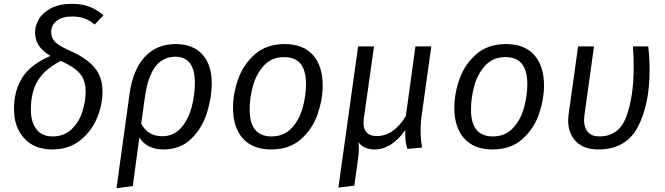

<svg xmlns="http://www.w3.org/2000/svg" viewBox="-20 -768 3472 1002"><path d="M520 -688 474 -640Q446 -663 419 -672.5Q392 -682 358 -682Q303 -682 275 -658.5Q247 -635 247 -602Q247 -569 268.5 -548Q290 -527 352 -500Q435 -462 475 -413.5Q515 -365 515 -289Q515 -222 486.5 -152.5Q458 -83 398.5 -35.5Q339 12 252 12Q160 12 106.5 -46Q53 -104 53 -200Q53 -295 96.5 -363.5Q140 -432 243 -476Q200 -503 181.5 -532Q163 -561 163 -599Q163 -635 183.5 -669Q204 -703 247.5 -725.5Q291 -748 355 -748Q407 -748 446.5 -733Q486 -718 520 -688ZM141 -197Q141 -131 170 -93.5Q199 -56 255 -56Q314 -56 353 -93Q392 -130 409.5 -184.5Q427 -239 427 -291Q427 -348 397.5 -383.5Q368 -419 297 -450Q209 -404 175 -343.5Q141 -283 141 -197Z M1085 -336Q1085 -259 1060 -179Q1035 -99 978 -43.5Q921 12 833 12Q748 12 707 -50L673 203L588 214L656 -277Q673 -403 735 -470.5Q797 -538 896 -538Q987 -538 1036 -484Q1085 -430 1085 -336ZM997 -336Q997 -472 894 -472Q765 -472 736 -260L717 -123Q733 -91 761 -74Q789 -57 826 -57Q887 -57 925.5 -101.5Q964 -146 980.5 -210Q997 -274 997 -336Z M1196 -205Q1196 -279 1223 -355.5Q1250 -432 1310.5 -485Q1371 -538 1466 -538Q1562 -538 1613 -481Q1664 -424 1664 -322Q1664 -249 1637.5 -172Q1611 -95 1550.5 -41.5Q1490 12 1395 12Q1299 12 1247.5 -45.5Q1196 -103 1196 -205ZM1577 -330Q1577 -470 1463 -470Q1398 -470 1357.5 -426Q1317 -382 1300 -319Q1283 -256 1283 -196Q1283 -56 1397 -56Q1462 -56 1502.5 -100Q1543 -144 1560 -207Q1577 -270 1577 -330Z M2175 -86Q2175 -38 2183 2L2106 9Q2098 -17 2096 -38Q2094 -59 2095 -89Q2024 12 1934 12Q1879 12 1850 -26Q1853 -13 1853 5Q1853 37 1844 95L1829 201L1746 211L1849 -526H1932L1879 -152Q1877 -134 1877 -128Q1877 -58 1947 -58Q2034 -58 2098 -162L2148 -526H2231L2182 -176Q2175 -128 2175 -86Z M2351 -205Q2351 -279 2378 -355.5Q2405 -432 2465.5 -485Q2526 -538 2621 -538Q2717 -538 2768 -481Q2819 -424 2819 -322Q2819 -249 2792.5 -172Q2766 -95 2705.5 -41.5Q2645 12 2550 12Q2454 12 2402.5 -45.5Q2351 -103 2351 -205ZM2732 -330Q2732 -470 2618 -470Q2553 -470 2512.5 -426Q2472 -382 2455 -319Q2438 -256 2438 -196Q2438 -56 2552 -56Q2617 -56 2657.5 -100Q2698 -144 2715 -207Q2732 -270 2732 -330Z M3370 -401Q3370 -221 3308 -104.5Q3246 12 3103 12Q3026 12 2985.5 -30.5Q2945 -73 2945 -139Q2945 -148 2947 -168L2997 -526H3080L3030 -167Q3028 -149 3028 -142Q3028 -101 3048.5 -78.5Q3069 -56 3108 -56Q3211 -56 3249 -160.5Q3287 -265 3287 -415Q3287 -477 3283 -526H3363Q3370 -467 3370 -401Z"/></svg>

Font: FiraGO Book
Style: Italic
Weight: 350
Italic angle: -8°
Designer: bBox Type GmbH
Foundry: bBox Type GmbH
Version: Version 1.001